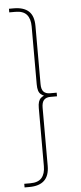

<svg xmlns="http://www.w3.org/2000/svg" viewBox="-62 -775 424 1002"><g transform="rotate(-5 150.0 -274.0)"><path d="M25 194V175H57Q98 175 116.5 153.5Q135 132 135 92V-212Q135 -232 139 -244.5Q143 -257 151.5 -264.5Q160 -272 172 -276V-272Q160 -277 151.5 -284Q143 -291 139 -303.5Q135 -316 135 -336V-640Q135 -680 116.5 -701.5Q98 -723 57 -723H25V-742H50Q102 -742 128.5 -717.5Q155 -693 155 -640V-336Q155 -308 166.5 -296Q178 -284 200 -284H235V-265H200Q178 -265 166.5 -252.5Q155 -240 155 -212V92Q155 144 128.5 169Q102 194 50 194Z"/></g></svg>

Font: Montserrat Alternates Thin
Style: Regular
Weight: 100
Designer: Julieta Ulanovsky
Foundry: Julieta Ulanovsky
Version: Version 9.000